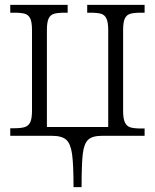

<svg xmlns="http://www.w3.org/2000/svg" viewBox="-20 -556 634 786"><path d="M193 0H22V-31H38Q67 -31 82 -36Q97 -41 104 -56Q111 -71 111 -103V-433Q111 -465 104 -480Q97 -495 82 -499.5Q67 -504 38 -504H22V-536H257V-504H246Q216 -504 201 -499.5Q186 -495 179 -480Q172 -465 172 -433V-36H423V-433Q423 -464 416 -479.5Q409 -495 394 -499.5Q379 -504 350 -504H337V-536H572V-504H558Q528 -504 513 -499.5Q498 -495 491 -480Q484 -465 484 -433V-102Q484 -70 491.5 -54.5Q499 -39 514 -34.5Q529 -30 558 -30H572V0H397Q358 0 341 16Q324 32 319 73Q314 114 314 210H281Q281 117 275 74.5Q269 32 251 16Q233 0 193 0Z"/></svg>

Font: Noto Serif NarrowLight
Style: Regular
Weight: 300
Width: 4
Designer: Monotype Design Team
Foundry: Monotype Imaging Inc.
Version: Version 1.001